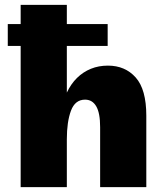

<svg xmlns="http://www.w3.org/2000/svg" viewBox="-20 -770 681 790"><path d="M65 -581H12V-671H65V-750H255V-671H423V-581H255V-389Q272 -425 297 -449.5Q322 -474 354 -487Q386 -500 424 -500Q495 -500 538.5 -451Q582 -402 582 -294V0H392V-247Q392 -305 376 -332.5Q360 -360 330 -360Q289 -360 272 -314.5Q255 -269 255 -197V0H65Z"/></svg>

Font: Moderustic ExtraBold
Style: Regular
Weight: 800
Designer: Tural Alisoy
Foundry: TAFT Foundry
Version: Version 2.120